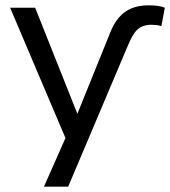

<svg xmlns="http://www.w3.org/2000/svg" viewBox="-20 -521 639 721"><path d="M392 -394Q406 -431 426 -454.5Q446 -478 473.5 -489.5Q501 -501 537 -501Q557 -501 571.5 -499Q586 -497 599 -492L586 -423Q577 -426 567 -427Q557 -428 548 -428Q528 -428 512.5 -421Q497 -414 485.5 -398Q474 -382 462 -354L236 180H145L238 -30V26L18 -492H112L276 -80H265Z"/></svg>

Font: Nunito Sans 9pt
Style: Regular
Weight: 400
Version: Version 3.101;gftools[0.9.27]